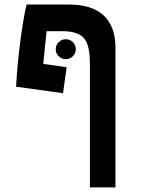

<svg xmlns="http://www.w3.org/2000/svg" viewBox="-20 -606 626 851"><path d="M378.4 224.6V-325.2Q378.4 -408.2 351.1 -438Q323.7 -467.8 256.8 -467.8H187Q182.6 -435.1 179 -398.4Q175.3 -361.8 171.9 -322.8L275.4 -308.1L259.3 -192.9L51.3 -221.7Q53.7 -268.1 58.6 -320.6Q63.5 -373 70.1 -424.1Q76.7 -475.1 84 -517.6Q91.3 -560.1 98.1 -585.9H285.2Q387.7 -585.9 439.7 -537.4Q491.7 -488.8 491.7 -395V224.6ZM271.5 -343.8Q253.4 -343.8 240.2 -356.7Q227.1 -369.6 227.1 -387.7Q227.1 -406.2 240.2 -419.2Q253.4 -432.1 271.5 -432.1Q290 -432.1 303 -419.2Q315.9 -406.2 315.9 -387.7Q315.9 -369.6 303 -356.7Q290 -343.8 271.5 -343.8Z"/></svg>

Font: Cascadia Mono PL SemiBold
Style: Regular
Weight: 600
Monospace: yes
Designer: Aaron Bell
Foundry: Saja Typeworks
Version: Version 2404.023; ttfautohint (v1.8.4)